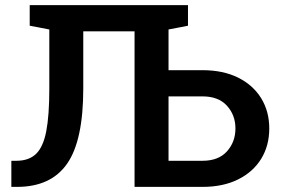

<svg xmlns="http://www.w3.org/2000/svg" viewBox="-20 -731 1100 751"><path d="M24.4 0V-102.1H43.9Q92.8 -102.1 120.8 -128.9Q148.9 -155.8 160.9 -217.5Q172.9 -279.3 172.9 -384.8V-615.7L96.2 -630.4V-710.9H715.3V-630.4L639.2 -615.7V-456.5H772Q852.5 -456.5 911.1 -427.5Q969.7 -398.4 1001.5 -346.9Q1033.2 -295.4 1033.2 -228.5Q1033.2 -161.1 1001.5 -109.6Q969.7 -58.1 911.1 -29.1Q852.5 0 772 0H506.3V-608.4H305.7V-384.8Q305.7 -181.2 242.4 -90.6Q179.2 0 46.4 0ZM639.2 -102.1H772Q834.5 -102.1 867.7 -138.9Q900.9 -175.8 900.9 -228.5Q900.9 -280.8 867.7 -317.4Q834.5 -354 772 -354H639.2Z"/></svg>

Font: Roboto Slab SemiBold
Style: Regular
Weight: 600
Designer: Google
Version: Version 2.001; ttfautohint (v1.8.3)